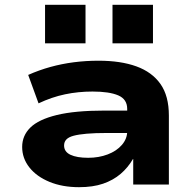

<svg xmlns="http://www.w3.org/2000/svg" viewBox="-20 -766 812 797"><path d="M308 11Q239 11 185.5 -11Q132 -33 102 -71Q72 -109 72 -156Q72 -203 106 -236.5Q140 -270 215.5 -288.5Q291 -307 415 -307H531V-214H425Q374 -214 340 -211Q306 -208 285.5 -202.5Q265 -197 255.5 -187Q246 -177 246 -162Q246 -136 272.5 -123.5Q299 -111 346 -111Q390 -111 427 -125Q464 -139 486 -164.5Q508 -190 508 -221V-314Q508 -354 471 -370Q434 -386 364 -386Q305 -386 250 -374.5Q195 -363 140 -337L97 -455Q142 -475 189 -488Q236 -501 286 -507.5Q336 -514 389 -514Q481 -514 546 -490.5Q611 -467 646 -417.5Q681 -368 681 -286V0H533V-106H532Q511 -70 480.5 -44Q450 -18 408 -3.5Q366 11 308 11ZM447 -586V-746H615V-586ZM167 -586V-746H335V-586Z"/></svg>

Font: Nunito Sans 7pt Expanded ExtraBold
Style: Regular
Weight: 800
Width: 7
Designer: Vernon Adams
Foundry: Vernon Adams
Version: Version 3.101;gftools[0.9.27]